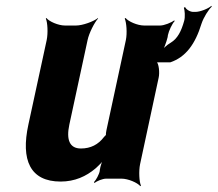

<svg xmlns="http://www.w3.org/2000/svg" viewBox="-20 -616 750 662"><path d="M558 -488 559 -495C562 -510 574 -535 582 -543L581 -546C571 -538 546 -528 532 -528H477C454 -528 422 -542 413 -554L410 -552C416 -539 419 -502 414 -478L347 -167C346 -164 344 -150 346 -148L349 -152C347 -153 339 -145 338 -143C319 -118 293 -104 259 -104C220 -104 208 -134 219 -186L282 -478C287 -502 306 -539 318 -552V-554C303 -542 265 -528 242 -528H204C181 -528 149 -542 140 -554L138 -552C144 -539 146 -502 141 -478L78 -187C51 -64 84 10 189 10C238 10 277 -8 309 -35C320 -45 336 -60 341 -70L339 -72C332 -62 326 -43 324 -29V-27C322 -15 311 5 304 12L306 15C314 8 334 0 346 0H399C422 0 454 14 464 26L466 24C460 11 458 -26 463 -50L527 -348C531 -365 528 -397 519 -404L517 -401H567C620 -419 653 -463 675 -535C682 -556 699 -583 710 -593L709 -596C698 -586 670 -575 654 -575H646C635 -575 621 -584 618 -592L614 -589C617 -581 619 -558 615 -544C605 -508 592 -483 569 -469C555 -461 539 -446 532 -435L536 -433C544 -444 554 -471 558 -488Z"/></svg>

Font: Asimov
Style: EdgeExtremeIt
Weight: 500
Designer: Google
Version: Version 2.000980: 2014